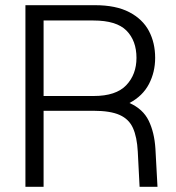

<svg xmlns="http://www.w3.org/2000/svg" viewBox="-20 -720 680 740"><path d="M78 0V-700H346Q427 -700 478.5 -673Q530 -646 554 -600.5Q578 -555 578 -497Q578 -442 554 -396Q530 -350 479 -323Q531 -300 553 -255Q575 -210 579 -147L587 0H518L511 -136Q508 -192 492.5 -226.5Q477 -261 441 -277Q405 -293 341 -293H148V0ZM148 -350H341Q427 -350 466.5 -391.5Q506 -433 506 -497Q506 -563 467.5 -602Q429 -641 340 -641H148Z"/></svg>

Font: Host Grotesk Light
Style: Regular
Weight: 300
Designer: Doukan Karapınar
Foundry: Element Type
Version: Version 1.003